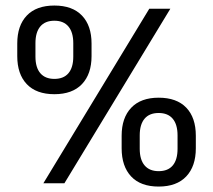

<svg xmlns="http://www.w3.org/2000/svg" viewBox="-20 -671 781 703"><path d="M138.8 0 526.6 -639H603.7L215.8 0ZM560.9 12.1Q494.9 12.1 460.1 -25Q425.4 -62.2 425.4 -128V-173.9Q425.4 -239.5 460.4 -276.4Q495.4 -313.3 560.9 -313.3Q626.9 -313.3 662 -276.8Q697 -240.3 697 -173.9V-128Q697 -62.2 661.9 -25Q626.8 12.1 560.9 12.1ZM560.9 -44.3Q595.1 -44.3 612.6 -65.3Q630.1 -86.3 630.1 -126.3V-175.2Q630.1 -215.3 612.4 -236.3Q594.7 -257.3 560.9 -257.3Q526.9 -257.3 509.3 -236.3Q491.6 -215.3 491.6 -175.2V-126.3Q491.6 -86.3 509.5 -65.3Q527.4 -44.3 560.9 -44.3ZM179.1 -326.1Q113.1 -326.1 78.1 -362.9Q43.2 -399.6 43.2 -465.5V-511.8Q43.2 -577.3 78.1 -614Q113.1 -650.7 179.1 -650.7Q245.1 -650.7 280.1 -614Q315.2 -577.3 315.2 -511.8V-465.5Q315.2 -400 280.1 -363Q244.9 -326.1 179.1 -326.1ZM179.1 -382.1Q212.9 -382.1 230.6 -402.9Q248.3 -423.7 248.3 -463.8V-513Q248.3 -552.7 230.6 -573.9Q212.9 -595.1 179.1 -595.1Q145.1 -595.1 127.4 -573.9Q109.8 -552.7 109.8 -513V-463.8Q109.8 -423.7 127.7 -402.9Q145.6 -382.1 179.1 -382.1Z"/></svg>

Font: Anek Gujarati Medium
Style: Regular
Weight: 500
Designer: Mrunmayee Ghaisas (Gujarati), Yesha Goshar (Latin)
Foundry: Ek Type
Version: Version 1.003